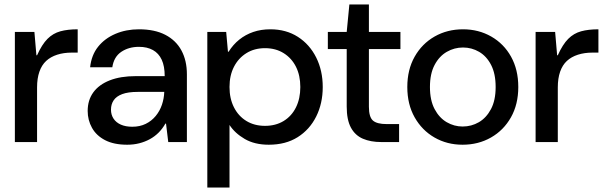

<svg xmlns="http://www.w3.org/2000/svg" viewBox="-20 -640 2726 865"><path d="M47 0V-496H135L144 -391H147Q169 -440 194 -465Q219 -490 252 -499Q285 -508 330 -508V-403H303Q267 -403 237.5 -393.5Q208 -384 188 -365.5Q168 -347 157.5 -317Q147 -287 147 -246V0Z M553 12Q493 12 453.5 -8.5Q414 -29 394.5 -64Q375 -99 375 -140Q375 -189 400.5 -224Q426 -259 474.5 -278Q523 -297 591 -297H722Q722 -342 708.5 -371Q695 -400 669 -414.5Q643 -429 606 -429Q560 -429 526.5 -406.5Q493 -384 486 -337H386Q392 -392 422 -429.5Q452 -467 500 -487.5Q548 -508 606 -508Q677 -508 725 -483Q773 -458 797.5 -412.5Q822 -367 822 -305V0H738L728 -83H725Q712 -60 694.5 -42.5Q677 -25 655 -13Q633 -1 607.5 5.5Q582 12 553 12ZM576 -69Q610 -69 636.5 -82Q663 -95 681.5 -117.5Q700 -140 709.5 -168Q719 -196 720 -226H601Q557 -226 530.5 -216Q504 -206 492 -188Q480 -170 480 -146Q480 -123 491.5 -105.5Q503 -88 524.5 -78.5Q546 -69 576 -69Z M914 205V-496H999L1007 -407H1010Q1030 -439 1058 -461.5Q1086 -484 1121 -496Q1156 -508 1198 -508Q1269 -508 1322 -474Q1375 -440 1404.5 -381Q1434 -322 1434 -248Q1434 -174 1404.5 -115Q1375 -56 1321 -22Q1267 12 1191 12Q1127 12 1082.5 -14Q1038 -40 1014 -77V205ZM1174 -73Q1222 -73 1258 -95Q1294 -117 1313.5 -156.5Q1333 -196 1333 -248Q1333 -300 1313.5 -339Q1294 -378 1258 -400.5Q1222 -423 1174 -423Q1126 -423 1090 -400.5Q1054 -378 1034 -339Q1014 -300 1014 -248Q1014 -196 1034 -156.5Q1054 -117 1090 -95Q1126 -73 1174 -73Z M1698 0Q1650 0 1615 -15Q1580 -30 1561 -65Q1542 -100 1542 -160V-419H1457V-496H1542L1554 -620H1642V-496H1784V-419H1642V-159Q1642 -113 1660 -97Q1678 -81 1722 -81H1778V0Z M2064 12Q1994 12 1937.5 -20.5Q1881 -53 1848 -111.5Q1815 -170 1815 -248Q1815 -326 1848 -384.5Q1881 -443 1938 -475.5Q1995 -508 2066 -508Q2136 -508 2193 -475.5Q2250 -443 2282.5 -384.5Q2315 -326 2315 -248Q2315 -170 2282 -111.5Q2249 -53 2192 -20.5Q2135 12 2064 12ZM2064 -70Q2104 -70 2137.5 -89.5Q2171 -109 2192 -148.5Q2213 -188 2213 -248Q2213 -308 2192.5 -347.5Q2172 -387 2138.5 -406.5Q2105 -426 2066 -426Q2027 -426 1993 -406.5Q1959 -387 1938 -347.5Q1917 -308 1917 -248Q1917 -188 1938 -148.5Q1959 -109 1992.5 -89.5Q2026 -70 2064 -70Z M2393 0V-496H2481L2490 -391H2493Q2515 -440 2540 -465Q2565 -490 2598 -499Q2631 -508 2676 -508V-403H2649Q2613 -403 2583.5 -393.5Q2554 -384 2534 -365.5Q2514 -347 2503.5 -317Q2493 -287 2493 -246V0Z"/></svg>

Font: DM Sans 36pt Medium
Style: Regular
Weight: 500
Designer: Colophon Foundry, Jonny Pinhorn
Foundry: Colophon Foundry
Version: Version 4.004;gftools[0.9.30]